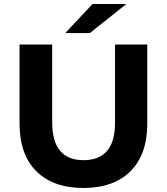

<svg xmlns="http://www.w3.org/2000/svg" viewBox="-20 -921 828 953"><path d="M77 -308V-700H239V-314Q239 -126 395 -126Q471 -126 511 -171.5Q551 -217 551 -314V-700H711V-308Q711 -154 627.5 -71Q544 12 394 12Q244 12 160.5 -71Q77 -154 77 -308ZM439 -901H607L426 -757H304Z"/></svg>

Font: Montserrat-Bold
Style: Bold
Weight: 700
Version: Version 7.200